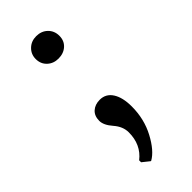

<svg xmlns="http://www.w3.org/2000/svg" viewBox="-188 -439 630 630"><g transform="rotate(-45 127.5 -124.0)"><path d="M127 -107Q155 -107 170.5 -83Q186 -59 186 -17Q186 41 160.5 89Q135 137 105 154H103L78 134V125Q119 93 119 36Q119 9 98 -15Q77 -39 77 -59Q77 -82 91 -94.5Q105 -107 127 -107ZM73 -350Q73 -372 88.5 -387Q104 -402 127 -402Q151 -402 166.5 -387Q182 -372 182 -349Q182 -326 166.5 -312Q151 -298 127 -298Q104 -298 88.5 -312.5Q73 -327 73 -350Z"/></g></svg>

Font: Aikya Medium
Style: Regular
Weight: 500
Designer: Neelakash Kshetrimayum (Latin subset based on Merriweather by Eben Sorkin)
Foundry: Brand New Type
Version: Version 1.00 b005